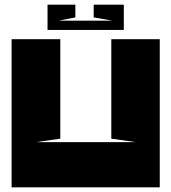

<svg xmlns="http://www.w3.org/2000/svg" viewBox="-20 -808 739 828"><path d="M136 -195H566L460 -210V-639H669V0H30V-639H240V-210ZM235 -719H463L384 -733V-788H514V-679H185V-788H305V-733Z"/></svg>

Font: Banana Brick
Style: Regular
Weight: 400
Designer: artmaker
Foundry: artmaker
Version: Version 4.000 2011 initial release